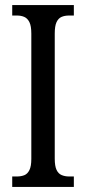

<svg xmlns="http://www.w3.org/2000/svg" viewBox="-20 -734 338 754"><path d="M28 0V-41H47Q63 -41 75.5 -46Q88 -51 95.5 -66Q103 -81 103 -110V-602Q103 -632 95.5 -647Q88 -662 75.5 -667.5Q63 -673 47 -673H28V-714H270V-673H251Q234 -673 221.5 -667.5Q209 -662 202 -647Q195 -632 195 -602V-111Q195 -82 202 -67Q209 -52 222 -46.5Q235 -41 251 -41H270V0Z"/></svg>

Font: Noto Serif ExtraCondensed
Style: Regular
Weight: 400
Width: 2
Designer: Monotype Design Team
Foundry: Monotype Imaging Inc.
Version: Version 2.013